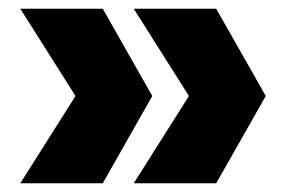

<svg xmlns="http://www.w3.org/2000/svg" viewBox="-20 -470 656 440"><path d="M215.5 -50H26.5L153 -250L26.5 -450H215.5L329 -250ZM475.5 -50H286.5L413 -250L286.5 -450H475.5L589 -250Z"/></svg>

Font: Overused Grotesk Black
Style: Regular
Weight: 900
Version: Version 0.004